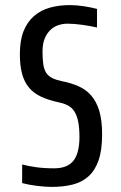

<svg xmlns="http://www.w3.org/2000/svg" viewBox="-20 -727 474 754"><path d="M381 -199Q381 -137 367 -97Q353 -57 327 -34Q301 -11 264.5 -2Q228 7 183 7Q159 7 126 3Q93 -1 67 -8V-81Q90 -75 121 -70.5Q152 -66 193 -66Q245 -66 268.5 -96Q292 -126 292 -189Q292 -225 287 -249.5Q282 -274 272 -289.5Q262 -305 246.5 -313Q231 -321 211 -325Q169 -334 140 -348Q111 -362 93 -384Q75 -406 66.5 -438Q58 -470 58 -514Q58 -568 72.5 -604.5Q87 -641 113.5 -664Q140 -687 176 -697Q212 -707 255 -707Q280 -707 309.5 -702.5Q339 -698 361 -692V-619Q335 -625 303 -629.5Q271 -634 245 -634Q226 -634 208.5 -628Q191 -622 177.5 -609Q164 -596 155.5 -575.5Q147 -555 147 -525Q147 -495 150 -474.5Q153 -454 161.5 -441Q170 -428 185 -420.5Q200 -413 224 -408Q260 -401 289 -388Q318 -375 338.5 -351.5Q359 -328 370 -291Q381 -254 381 -199Z"/></svg>

Font: Share
Style: Regular
Weight: 400
Designer: Ralph du Carrois
Version: Version 1.001